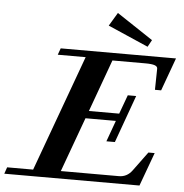

<svg xmlns="http://www.w3.org/2000/svg" viewBox="-107 -925 939 981"><g transform="rotate(5 362.5 -434.5)"><path d="M624 -710 417 -800.3 458 -868.7 643.6 -745.6ZM-48.8 0 -37.1 -33.7H96.2L313.5 -629.4H170.4L182.6 -663.1H773.9L712.4 -494.1H680.7L682.6 -602.1Q683.1 -613.8 668.5 -619.1Q653.8 -624.5 621.6 -624.5H451.2L354 -356.9H509.3L544.9 -454.1H587.9L500 -210.4H456.5L495.6 -318.4H339.8L237.8 -38.6H535.6Q577.1 -38.6 603 -73.7L675.3 -171.9H707.5L644.5 0Z"/></g></svg>

Font: Elstob 10pt
Style: Bold Italic
Weight: 700
Italic angle: -20°
Designer: Peter S. Baker
Version: Version 1.015